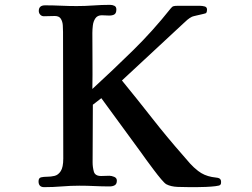

<svg xmlns="http://www.w3.org/2000/svg" viewBox="-20 -772 1040 792"><path d="M892 -22Q892 -18 891.5 -15Q891 -12 888 -9Q885 -6 868.5 -4Q852 -2 830 -1Q808 0 789 0Q770 0 764 0Q742 0 713.5 -1Q685 -2 666 -12Q659 -16 645 -32.5Q631 -49 614.5 -71Q598 -93 584 -112Q570 -131 564 -140L398 -367L363 -340Q363 -280 362.5 -220.5Q362 -161 362 -102Q362 -83 367 -64.5Q372 -46 397 -46Q405 -46 414 -46.5Q423 -47 431 -47Q440 -47 451 -42.5Q462 -38 462 -27Q462 -13 453.5 -8Q445 -3 432 -3Q401 -3 370 -4.5Q339 -6 308 -6Q271 -6 235 -3Q199 0 162 0Q139 0 139 -24Q139 -38 149.5 -40.5Q160 -43 175 -43Q190 -43 205 -46.5Q220 -50 230.5 -66Q241 -82 241 -118Q241 -249 240.5 -379.5Q240 -510 240 -640Q240 -653 239 -668Q238 -683 231 -694.5Q224 -706 206 -706Q195 -706 183.5 -705.5Q172 -705 161 -705Q152 -705 146 -711.5Q140 -718 140 -727Q140 -750 166 -750Q198 -750 231 -748.5Q264 -747 296 -747Q331 -747 365.5 -749.5Q400 -752 434 -752Q444 -752 452 -748Q460 -744 460 -733Q460 -716 450 -711.5Q440 -707 426 -708Q412 -709 400 -709Q382 -709 373.5 -696.5Q365 -684 363 -667Q361 -650 361 -636Q361 -578 361.5 -520.5Q362 -463 361 -405Q448 -485 529.5 -565Q611 -645 684 -737Q690 -745 696 -746.5Q702 -748 711 -748Q735 -748 758.5 -748Q782 -748 806 -748Q814 -748 824 -745.5Q834 -743 834 -732Q834 -723 830 -718Q829 -717 816.5 -714Q804 -711 790.5 -708Q777 -705 772 -703Q762 -698 753 -690.5Q744 -683 736 -675L483 -440Q546 -363 607.5 -284.5Q669 -206 735 -131Q749 -114 764 -97.5Q779 -81 797 -67Q810 -57 824 -51Q838 -45 854 -42Q864 -41 878 -38.5Q892 -36 892 -22Z"/></svg>

Font: Kaisei Opti
Style: Bold
Weight: 700
Designer: Font-Kai, 金井和夫
Foundry: KAZUO KANAI
Version: Version 5.003